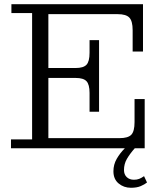

<svg xmlns="http://www.w3.org/2000/svg" viewBox="-20 -702 777 909"><path d="M32 0V-42H132V-640H34V-682H657V-458H608V-559Q608 -602 592.5 -618.5Q577 -635 537 -635H209V-380H338Q375 -380 389.5 -395.5Q404 -411 404 -452V-512H449V-173H404V-262Q404 -302 389.5 -317.5Q375 -333 338 -333H209V-48H546Q586 -48 601.5 -64Q617 -80 617 -124V-233H665V0H618Q595 26 581 50Q567 74 567 103Q567 124 580 136.5Q593 149 614 149Q628 149 638.5 145Q649 141 662 132L676 162Q665 171 646.5 179Q628 187 600 187Q566 187 541.5 166.5Q517 146 517 109Q517 77 532.5 50Q548 23 571 0Z"/></svg>

Font: Montagu Slab 16pt Light
Style: Regular
Weight: 300
Designer: Florian Karsten
Foundry: Florian Karsten
Version: Version 1.000; ttfautohint (v1.8.3)